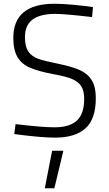

<svg xmlns="http://www.w3.org/2000/svg" viewBox="-20 -726 581 1024"><path d="M56 -11 63 -64Q206 -47 271 -47Q351 -47 390 -83Q429 -119 429 -199Q429 -242 413 -266.5Q397 -291 363.5 -305Q330 -319 267 -330Q188 -345 143 -363.5Q98 -382 74.5 -419.5Q51 -457 51 -524Q51 -706 271 -706Q312 -706 371.5 -700.5Q431 -695 476 -688L471 -635Q325 -652 275 -652Q195 -652 154 -622Q113 -592 113 -528Q113 -478 131 -451.5Q149 -425 184 -412.5Q219 -400 290 -386Q364 -371 406 -352Q448 -333 469.5 -298Q491 -263 491 -203Q491 -91 436 -41.5Q381 8 274 8Q199 8 56 -11ZM258 78H318L270 278H219Z"/></svg>

Font: Cairo Light
Style: Regular
Weight: 300
Designer: Mohamed Gaber, Accademia di Belle Arti di Urbino and others
Foundry: Kief Type Foundry, Accademia di Belle Arti di Urbino and others
Version: Version 3.011